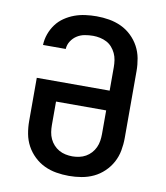

<svg xmlns="http://www.w3.org/2000/svg" viewBox="-84 -813 768 890"><g transform="rotate(10 300.0 -367.5)"><path d="M300 8Q270 8 240.5 3Q211 -2 184.5 -14.5Q158 -27 136 -48Q114 -69 100 -95Q86 -121 80.5 -150.5Q75 -180 75 -210V-414H418V-525Q418 -541 415.5 -557.5Q413 -574 406 -589Q399 -604 388 -616.5Q377 -629 362.5 -636.5Q348 -644 331.5 -647.5Q315 -651 299 -651Q279 -651 259.5 -647.5Q240 -644 223.5 -633.5Q207 -623 196 -606Q185 -589 184 -569H77Q78 -596 87 -621Q96 -646 111.5 -667Q127 -688 149 -703Q171 -718 195.5 -727Q220 -736 246.5 -739.5Q273 -743 299 -743Q329 -743 358.5 -738Q388 -733 415 -720.5Q442 -708 464 -687Q486 -666 500 -640Q514 -614 519.5 -584.5Q525 -555 525 -525V-210Q525 -180 519.5 -150.5Q514 -121 500 -95Q486 -69 464 -48Q442 -27 415.5 -14.5Q389 -2 359.5 3Q330 8 300 8ZM300 -84Q316 -84 332.5 -87.5Q349 -91 363 -99Q377 -107 388 -119Q399 -131 406 -146Q413 -161 415.5 -177.5Q418 -194 418 -210V-321H182V-210Q182 -194 184.5 -177.5Q187 -161 194 -146Q201 -131 212 -119Q223 -107 237 -99Q251 -91 267.5 -87.5Q284 -84 300 -84Z"/></g></svg>

Font: Iosevka Custom SmBdEx
Style: Regular
Weight: 600
Width: 7
Monospace: yes
Designer: Belleve Invis
Foundry: Belleve Invis
Version: Version 11.2.4; ttfautohint (v1.8.4)